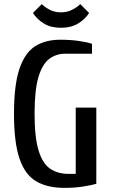

<svg xmlns="http://www.w3.org/2000/svg" viewBox="-20 -903 548 933"><path d="M293 10Q211 10 156.5 -21.5Q102 -53 75 -131.5Q48 -210 48 -350Q48 -490 74.5 -568.5Q101 -647 151 -678.5Q201 -710 273 -710Q321 -710 363 -704Q405 -698 427 -690V-642H297Q253 -642 219.5 -617Q186 -592 167 -529Q148 -466 148 -350Q148 -235 167.5 -171.5Q187 -108 224 -83Q261 -58 313 -58H348V-380H448V-10Q426 -3 384 3.5Q342 10 293 10ZM276 -768Q227 -768 193.5 -788.5Q160 -809 140 -840L183 -883Q198 -868 222 -855.5Q246 -843 276 -843Q306 -843 330.5 -855.5Q355 -868 370 -883L413 -840Q393 -809 359 -788.5Q325 -768 276 -768Z"/></svg>

Font: Cuprum Medium
Style: Regular
Weight: 500
Designer: Jovanny Lemonad
Foundry: Jovanny Lemonad
Version: Version 3.000